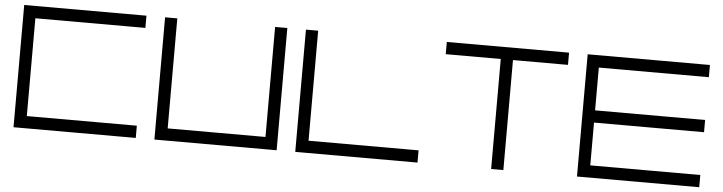

<svg xmlns="http://www.w3.org/2000/svg" viewBox="-43 -834 3831 1017"><g transform="rotate(5 1872.5 -325.0)"><path d="M115 -585V-65H700V0H50V-65V-585V-650H700V-585ZM115 -585Z M1384 -65V-650H1449V0H1384H864H799V-650H864V-65ZM1384 -65Z M1613 0H2198V-65H1613V-650H1548V0ZM1613 0Z M2654.5 -585V0H2589.5V-585H2297V-650H2947V-585ZM2654.5 -585Z M3111 -585V-357.5H3696V-292.5H3111V-65H3696V0H3046V-65V-585V-650H3696V-585ZM3111 -585Z"/></g></svg>

Font: skuare
Style: Regular
Weight: 400
Designer: Dinesh Verma
Version: 0.0.1;FontRapid 1.4.1